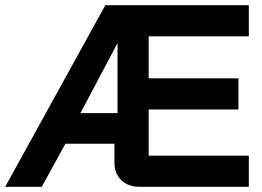

<svg xmlns="http://www.w3.org/2000/svg" viewBox="-30 -720 1011 740"><path d="M543 -580V-418H889V-298H543V-120H929V0H508Q464 0 437.5 -25.5Q411 -51 411 -94V-166H222L131 0H-10L376 -700H929V-580ZM423 -284V-554L280 -284Z"/></svg>

Font: Stavian Bold
Style: Bold
Weight: 700
Version: Version 1.000; ttfautohint (v1.6)